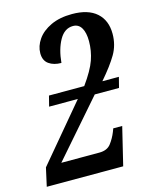

<svg xmlns="http://www.w3.org/2000/svg" viewBox="-124 -835 718 910"><g transform="rotate(-15 235.5 -380.0)"><path d="M-9 0 11 -90 241 -364H100L113 -415H286Q332 -479 347.5 -523.5Q363 -568 363 -615Q363 -657 349 -680.5Q335 -704 308 -704Q266 -704 241 -659.5Q216 -615 210 -549Q173 -549 149 -566Q125 -583 125 -619Q125 -654 147.5 -686.5Q170 -719 213.5 -739.5Q257 -760 318 -760Q397 -760 438.5 -723Q480 -686 480 -620Q480 -565 453.5 -520Q427 -475 375 -415H456L443 -364H324L87 -92H274Q312 -92 330.5 -116Q349 -140 361 -170L367 -186H411L366 0Z"/></g></svg>

Font: Noto Serif ExtraCondensed SemiBold
Style: Italic
Weight: 600
Width: 2
Italic angle: -12°
Designer: Monotype Design Team
Foundry: Monotype Imaging Inc.
Version: Version 2.013